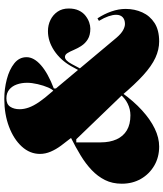

<svg xmlns="http://www.w3.org/2000/svg" viewBox="48 -812 778 915"><g transform="rotate(-90 437.5 -354.0)"><path d="M197 15Q146 15 106 -8.5Q66 -32 43 -72Q20 -112 20 -163Q20 -208 37.5 -243Q55 -278 85 -306.5Q115 -335 154.5 -359Q194 -383 238 -405Q219 -429 201.5 -452.5Q184 -476 173 -501.5Q162 -527 162 -553Q162 -601 197 -639.5Q232 -678 291.5 -700.5Q351 -723 424 -723Q472 -723 518 -711Q564 -699 593.5 -675.5Q623 -652 623 -617Q623 -582 585 -548.5Q547 -515 474 -487V-466L459 -486Q469 -492 478.5 -514Q488 -536 494.5 -564Q501 -592 501 -614Q501 -641 493 -663.5Q485 -686 468.5 -699.5Q452 -713 427 -713Q399 -713 387 -695Q375 -677 375 -650Q375 -629 383 -606.5Q391 -584 409 -557.5Q427 -531 458 -496L716 -188Q735 -166 751.5 -157Q768 -148 781 -148Q802 -148 813.5 -159Q825 -170 825 -190Q825 -206 818 -226.5Q811 -247 796 -272L808 -279Q829 -247 841 -212.5Q853 -178 853 -145Q853 -102 836.5 -65.5Q820 -29 786 -7Q752 15 698 15Q659 15 620 -3Q581 -21 537.5 -60.5Q494 -100 439 -165L232 -380H217Q217 -361 217 -341.5Q217 -322 217 -303Q217 -284 217 -264Q217 -220 231.5 -188Q246 -156 274.5 -139Q303 -122 346 -122Q375 -122 401.5 -135Q428 -148 447 -172L454 -163Q413 -106 369.5 -66.5Q326 -27 282.5 -6Q239 15 197 15ZM759 -313Q728 -313 708.5 -325Q689 -337 677 -355.5Q665 -374 657.5 -392Q650 -410 642.5 -422Q635 -434 624 -434Q616 -434 607.5 -426Q599 -418 590 -401L565 -354L558 -364L581 -406Q610 -456 654.5 -485.5Q699 -515 747 -515Q776 -515 800.5 -503Q825 -491 840 -469Q855 -447 855 -416Q855 -388 845.5 -368Q836 -348 820.5 -336Q805 -324 789 -318.5Q773 -313 759 -313Z"/></g></svg>

Font: Kalnia
Style: Bold
Weight: 700
Designer: Frida Medrano
Foundry: Frida Medrano
Version: Version 1.105